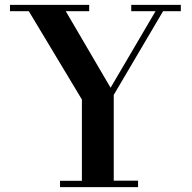

<svg xmlns="http://www.w3.org/2000/svg" viewBox="-20 -770 790 790"><path d="M227 0V-26H317V-360.5L98.5 -724H21V-750H347V-724H250.5L435 -409L620 -724H520V-750H724V-724H651L448 -379.5V-26.5H548V0Z"/></svg>

Font: Bodoni Moda SC 9pt SemiBold
Style: Regular
Weight: 600
Designer: Owen Earl
Foundry: indestructible type
Version: Version 2.005